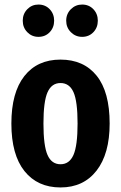

<svg xmlns="http://www.w3.org/2000/svg" viewBox="-20 -808 532 844"><path d="M462 -265Q462 -132 404.5 -58Q347 16 246 16Q145 16 87.5 -56Q30 -128 30 -265Q30 -401 87 -473.5Q144 -546 246 -546Q348 -546 405 -475Q462 -404 462 -265ZM171 -265Q171 -167 189 -126.5Q207 -86 246 -86Q285 -86 303 -127Q321 -168 321 -265Q321 -363 303 -403Q285 -443 246 -443Q207 -443 189 -402.5Q171 -362 171 -265ZM218 -717Q218 -687 198.5 -666.5Q179 -646 149 -646Q120 -646 100 -666.5Q80 -687 80 -717Q80 -747 100 -767.5Q120 -788 149 -788Q179 -788 198.5 -767.5Q218 -747 218 -717ZM410 -717Q410 -687 390.5 -666.5Q371 -646 341 -646Q312 -646 291.5 -666.5Q271 -687 271 -717Q271 -747 291.5 -767.5Q312 -788 341 -788Q371 -788 390.5 -767.5Q410 -747 410 -717Z"/></svg>

Font: Fira Sans Compressed SemiBold
Style: Regular
Weight: 600
Width: 1
Designer: bBox Type GmbH & Carrois Corporate GbR & Edenspiekermann AG
Foundry: bBox Type GmbH & Carrois Corporate GbR & Edenspiekermann AG
Version: Version 4.301